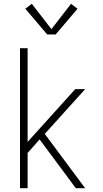

<svg xmlns="http://www.w3.org/2000/svg" viewBox="-20 -988 540 1008"><path d="M85 0V-735H125V-243L375 -520H427L215 -285L427 0H378L188 -256L125 -185V0ZM272 -807H228L113 -942L147 -968L250 -835L353 -968L387 -942Z"/></svg>

Font: Iosevka SS04 Extralight
Style: Regular
Weight: 200
Monospace: yes
Designer: Belleve Invis
Foundry: Belleve Invis
Version: Version 19.0.0; ttfautohint (v1.8.4)